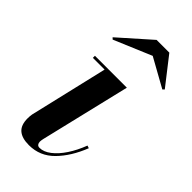

<svg xmlns="http://www.w3.org/2000/svg" viewBox="-222 -752 821 821"><g transform="rotate(45 188.5 -342.0)"><path d="M134.5 10Q92 10 70.8 -8.5Q49.5 -27 49.5 -67Q49.5 -72.5 50 -79.8Q50.5 -87 51.5 -92L135 -447.5H64V-460H257L159.5 -52Q158.5 -47.5 157.8 -42.8Q157 -38 157 -34Q157 -26 161.2 -20Q165.5 -14 174.5 -14Q199.5 -14 225.2 -33.8Q251 -53.5 273.8 -88Q296.5 -122.5 313 -166L325 -162Q295 -85.5 248 -37.8Q201 10 134.5 10ZM68.5 -562.5 61.5 -569.5 202.5 -694.5H279.5L377 -569.5L369.5 -562L239 -634.5Z"/></g></svg>

Font: Bodoni Moda 18pt SemiBold
Style: Italic
Weight: 600
Italic angle: -13°
Designer: Owen Earl
Foundry: indestructible type
Version: Version 2.005